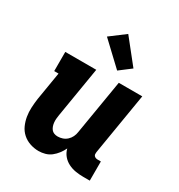

<svg xmlns="http://www.w3.org/2000/svg" viewBox="-185 -909 971 1041"><g transform="rotate(30 300.0 -388.5)"><path d="M210 8Q182 8 155.5 -1Q129 -10 109 -28Q89 -46 78 -70.5Q67 -95 62.5 -122Q58 -149 59.5 -178Q61 -207 65 -235L94 -410H67V-530H261L209 -216Q207 -204 206 -192.5Q205 -181 206 -169.5Q207 -158 210.5 -147.5Q214 -137 220.5 -128.5Q227 -120 237.5 -116Q248 -112 260 -112Q275 -112 290 -117Q305 -122 317 -133Q329 -144 336 -158.5Q343 -173 345 -188L402 -530H549L485 -144Q484 -137 484.5 -131Q485 -125 489 -120.5Q493 -116 499 -114Q505 -112 511 -112H531V8H491Q466 8 441.5 4Q417 0 395.5 -11Q374 -22 359 -40Q344 -58 338 -82Q329 -63 316 -46Q303 -29 286.5 -16Q270 -3 249.5 2.5Q229 8 210 8ZM361 -583 221 -715 314 -785 432 -637Z"/></g></svg>

Font: Iosevka Curly Slab HvEx
Style: Italic
Weight: 900
Width: 7
Italic angle: -9°
Monospace: yes
Designer: Belleve Invis
Foundry: Belleve Invis
Version: Version 11.1.0; ttfautohint (v1.8.3)